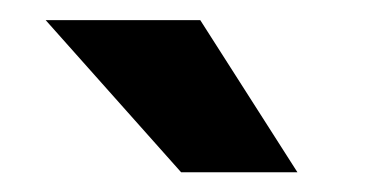

<svg xmlns="http://www.w3.org/2000/svg" viewBox="-20 -770 371 191"><path d="M275.9 -598.6H160.2L25.4 -750H179.2Z"/></svg>

Font: Shabnam FD
Style: Bold
Weight: 700
Foundry: DejaVu fonts team - Redesigned by Saber Rastikerdar - Based on Vazir font
Version: Version 5.00;October 20, 2019;FontCreator 12.0.0.2547 64-bit